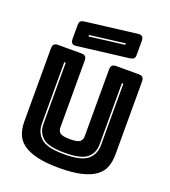

<svg xmlns="http://www.w3.org/2000/svg" viewBox="-170 -1085 1086 1224"><g transform="rotate(20 373.0 -473.0)"><path d="M682 -189Q682 -143 668.5 -105.5Q655 -68 620.5 -41.5Q586 -15 526 0Q466 15 373 15Q280 15 220 0Q160 -15 125.5 -41.5Q91 -68 77.5 -105.5Q64 -143 64 -189V-684Q64 -703 72.5 -711.5Q81 -720 100 -720H257Q276 -720 284.5 -711.5Q293 -703 293 -684V-228Q293 -208 308 -194.5Q323 -181 375 -181Q428 -181 443 -194.5Q458 -208 458 -228V-684Q458 -703 466.5 -711.5Q475 -720 494 -720H646Q665 -720 673.5 -711.5Q682 -703 682 -684ZM174 -630V-213Q174 -153 215.5 -115.5Q257 -78 374 -78Q491 -78 533 -115.5Q575 -153 575 -213V-630H565V-213Q565 -157 525 -122.5Q485 -88 374 -88Q263 -88 223.5 -122.5Q184 -157 184 -213V-630ZM556 -796 207 -753Q190 -751 181.5 -760Q173 -769 173 -786V-882Q173 -901 181.5 -908.5Q190 -916 209 -918L558 -961Q575 -963 583.5 -954Q592 -945 592 -928V-832Q592 -813 583.5 -805.5Q575 -798 556 -796ZM263 -847V-837L502 -867V-877Z"/></g></svg>

Font: Bungee Inline
Style: Regular
Weight: 400
Designer: David Jonathan Ross
Foundry: David Jonathan Ross
Version: Version 1.001;PS 1.0;hotconv 1.0.72;makeotf.lib2.5.5900